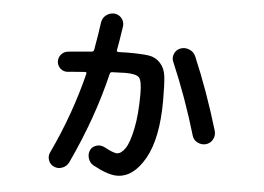

<svg xmlns="http://www.w3.org/2000/svg" viewBox="-49 -697 1098 800"><g transform="rotate(5 500.0 -297.0)"><path d="M767.6 -154.3Q721.7 -309.6 660.2 -453.1Q652.3 -469.7 659.7 -487.3Q667 -504.9 684.6 -511.7Q703.1 -518.6 722.2 -510.7Q741.2 -502.9 749 -484.4Q808.6 -344.7 857.4 -181.6Q862.3 -163.1 853 -146Q843.8 -128.9 825.2 -124Q807.6 -119.1 790 -127.9Q772.5 -136.7 767.6 -154.3ZM181.6 -33.2Q260.7 -200.2 303.7 -374Q304.7 -377 302.2 -378.4Q299.8 -379.9 296.9 -379.9Q291 -378.9 265.6 -377.4Q240.2 -376 224.6 -374Q208 -373 195.3 -383.8Q182.6 -394.5 180.7 -412.1Q179.7 -429.7 190.9 -442.9Q202.1 -456.1 219.7 -458Q233.4 -459 267.1 -462.4Q300.8 -465.8 317.4 -466.8Q325.2 -466.8 327.1 -474.6Q339.8 -544.9 345.7 -590.8Q348.6 -610.4 363.8 -622.1Q378.9 -633.8 398.4 -632.8Q417 -630.9 428.7 -616.7Q440.4 -602.5 438.5 -584Q427.7 -510.7 421.9 -482.4Q419.9 -475.6 428.7 -474.6Q443.4 -475.6 467.8 -475.6Q527.3 -475.6 556.2 -471.2Q585 -466.8 604.5 -445.3Q624 -423.8 627.9 -390.6Q631.8 -357.4 631.8 -289.1Q631.8 -130.9 583.5 -45.9Q535.2 39.1 466.8 39.1Q428.7 39.1 366.2 4.9Q350.6 -3.9 344.7 -22.5Q338.9 -41 346.7 -57.6Q354.5 -73.2 372.1 -78.1Q389.6 -83 406.2 -74.2Q442.4 -54.7 458 -53.7Q476.6 -53.7 493.7 -78.6Q510.7 -103.5 522.9 -163.6Q535.2 -223.6 535.2 -308.6Q535.2 -363.3 522.9 -377Q510.7 -390.6 464.8 -390.6Q458 -390.6 410.2 -388.7Q402.3 -388.7 400.4 -380.9Q355.5 -192.4 264.6 1Q256.8 17.6 238.8 24.9Q220.7 32.2 203.6 24.9Q186.5 17.6 180.2 0.5Q173.8 -16.6 181.6 -33.2Z"/></g></svg>

Font: Rounded Mgen+ 2p medium
Style: Regular
Weight: 500
Designer: [Source Han Sans]
Ryoko NISHIZUKA  (kana & ideographs); Paul D. Hunt (Latin, Greek & Cyrillic); Wenlong ZHANG  (bopomofo
Version: Version 1.059.20150602